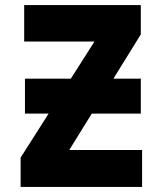

<svg xmlns="http://www.w3.org/2000/svg" viewBox="-20 -734 640 754"><path d="M78 -288V-425H533V-288ZM61 0V-115L351 -571H75V-714H533V-599L252 -145H538V0Z"/></svg>

Font: Noto Sans Mono Extra
Style: Regular
Weight: 800
Designer: Monotype Design Team
Foundry: Monotype Imaging Inc.
Version: Version 1.900